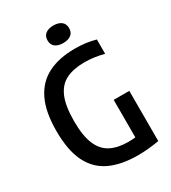

<svg xmlns="http://www.w3.org/2000/svg" viewBox="-224 -1052 1045 1172"><g transform="rotate(-30 299.0 -465.5)"><path d="M396.5 7.5Q278.5 7.5 198.5 -30.5Q118.5 -68.5 78 -151.5Q37.5 -234.5 37.5 -369.5Q37.5 -505 78.5 -588.5Q119.5 -672 197.2 -710.8Q275 -749.5 385 -749.5Q425.5 -749.5 461.5 -744.8Q497.5 -740 531 -730.5V-629.5Q461.5 -648 395.5 -648Q317.5 -648 265.5 -622.5Q213.5 -597 187.2 -535.8Q161 -474.5 161 -368Q161 -264.5 186.5 -204.5Q212 -144.5 261.8 -118.8Q311.5 -93 385 -93Q411 -93 435.5 -95.5V-360H545.5V-6Q465.5 7.5 396.5 7.5ZM343 -814Q308 -814 287.5 -829.5Q267 -845 267 -875.5Q267 -906 287.5 -921.8Q308 -937.5 343 -937.5Q378 -937.5 398.5 -921.8Q419 -906 419 -875.5Q419 -845 398.5 -829.5Q378 -814 343 -814Z"/></g></svg>

Font: Encode Sans Condensed SemiBold
Style: Regular
Weight: 600
Width: 3
Designer: Multiple Designers
Foundry: Impallari Type
Version: Version 3.000; ttfautohint (v1.8.3) -l 8 -r 50 -G 200 -x 14 